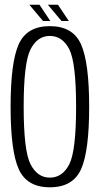

<svg xmlns="http://www.w3.org/2000/svg" viewBox="-20 -791 430 815"><path d="M191.5 4Q289.5 4 324 -72.5Q358.5 -149 358.5 -337.5Q358.5 -525.5 324 -602.8Q289.5 -680 191.5 -680Q94 -680 59.5 -603.2Q25 -526.5 25 -337.5Q25 -149 59.8 -72.5Q94.5 4 191.5 4ZM191.5 -37Q139 -37 109.8 -93.5Q80.5 -150 80.5 -337.5Q80.5 -525.5 109.8 -582Q139 -638.5 191.5 -638.5Q245 -638.5 274 -582Q303 -525.5 303 -337.5Q303 -150 274 -93.5Q245 -37 191.5 -37ZM241 -702H272L226 -771H183ZM162.5 -702H193.5L147.5 -771H104.5Z"/></svg>

Font: Anybody Condensed Light
Style: Regular
Weight: 300
Width: 3
Designer: Tyler Finck
Foundry: Etcetera Type Company
Version: Version 1.113;gftools[0.9.25]